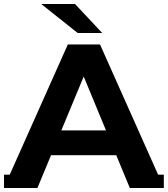

<svg xmlns="http://www.w3.org/2000/svg" viewBox="-34 -921 834 954"><path d="M-12 6 303 -700H463L778 6L611 13L350 -618H414L152 13ZM147 -150 190 -273H550L594 -150ZM-14 -53H151V13H-14ZM611 -53H780V13H611ZM352 -757 171 -901H339L474 -757Z"/></svg>

Font: Montserrat Underline Thin
Style: Bold
Weight: 700
Version: Version 9.000